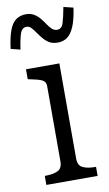

<svg xmlns="http://www.w3.org/2000/svg" viewBox="-100 -833 499 878"><g transform="rotate(-10 149.5 -394.0)"><path d="M206 -632Q183 -632 167.5 -641.5Q152 -651 140 -665.5Q128 -680 118.5 -694Q109 -708 99.5 -718Q90 -728 78 -728Q57 -728 48.5 -703.5Q40 -679 33 -630L-11 -641Q-4 -695 8 -726.5Q20 -758 39 -771.5Q58 -785 86 -785Q107 -785 122.5 -775.5Q138 -766 149.5 -752Q161 -738 170.5 -723.5Q180 -709 190.5 -699.5Q201 -690 214 -690Q235 -690 243 -715Q251 -740 260 -788L305 -777Q297 -722 283.5 -690.5Q270 -659 251.5 -645.5Q233 -632 206 -632ZM197 -537V-95Q197 -63 218.5 -52.5Q240 -42 276 -42H280V0H42V-42H46Q82 -42 103 -52.5Q124 -63 124 -95V-444Q124 -466 106 -474Q88 -482 51 -489L42 -491V-537Z"/></g></svg>

Font: Roboto Serif SemiCondensed Light
Style: Regular
Weight: 300
Width: 4
Designer: Greg Gazdowicz
Foundry: Commercial Type
Version: Version 1.007